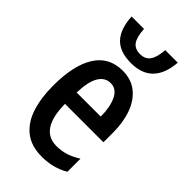

<svg xmlns="http://www.w3.org/2000/svg" viewBox="-237 -831 911 911"><g transform="rotate(45 218.0 -376.0)"><path d="M223.6 -550.8Q281.7 -550.8 320.6 -519.5Q359.4 -488.3 379.2 -433.8Q398.9 -379.4 398.9 -308.6V-245.6H141.1Q142.6 -75.2 253.9 -75.2Q285.2 -75.2 314.7 -84Q344.2 -92.8 377 -113.8V-25.9Q317.4 9.8 240.7 9.8Q169.4 9.8 125 -25.1Q80.6 -60.1 60.3 -122.6Q40 -185.1 40 -267.6Q40 -403.8 86.2 -477.3Q132.3 -550.8 223.6 -550.8ZM225.1 -468.8Q187.5 -468.8 166 -433.6Q144.5 -398.4 142.1 -322.8H303.7Q303.7 -385.7 284.2 -427.2Q264.6 -468.8 225.1 -468.8ZM381.3 -762.2Q368.7 -603.5 225.6 -603.5Q150.9 -603.5 113.5 -642.3Q76.2 -681.2 71.3 -762.2H154.8Q157.7 -710.4 174.1 -687.3Q190.4 -664.1 225.6 -664.1Q260.3 -664.1 276.9 -688Q293.5 -711.9 297.4 -762.2Z"/></g></svg>

Font: Open Sans Condensed SemiBold
Style: Regular
Weight: 600
Width: 3
Designer: Monotype Design Team
Foundry: Monotype Imaging Inc.
Version: Version 3.000; ttfautohint (v1.8.4)